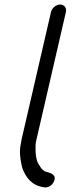

<svg xmlns="http://www.w3.org/2000/svg" viewBox="-20 -728 326 850"><path d="M205.8 -675 76.3 -114C74.6 -106.7 73.4 -100 72.7 -94C64.6 -59 69.5 -26 75 0L78.5 15C93.7 56.1 118.8 92.9 173.7 101C192.2 105.5 211.3 92.1 218.3 76.5C232.8 44.5 204.5 38.4 183.6 32C181.6 32 179.4 31.3 177.1 30C170.1 24.5 164.7 20.8 160 13C156 6.6 146.4 -7.8 144.5 -15L140.7 -29C139.4 -36.6 138.1 -47.2 137.7 -55L137.4 -71C137.1 -75.7 137.1 -80 137.4 -84L138.6 -98L271.8 -675C276 -693 264.1 -708 246.5 -708C228.8 -708 210 -693 205.8 -675Z"/></svg>

Font: HoneyBee
Style: RegIt
Weight: 400
Foundry: Cannot Into Space Fonts
Version: Version 0.89